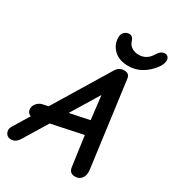

<svg xmlns="http://www.w3.org/2000/svg" viewBox="-245 -1008 1027 1134"><g transform="rotate(30 269.0 -441.0)"><path d="M390 -716Q327 -716 291.5 -750.5Q256 -785 256 -834Q256 -857 270 -870.5Q284 -884 303 -884Q327 -884 336 -853Q344 -828 365 -816Q386 -804 410 -804Q465 -804 495 -855Q515 -889 543 -889Q556 -889 564 -880Q572 -871 572 -858Q572 -817 516.5 -766.5Q461 -716 390 -716ZM445 7Q406 7 401 -33L373 -235L159 -190L59 -26Q39 6 7 6Q-19 6 -29.5 -16Q-40 -38 -26 -61L41 -171L37 -173Q15 -183 15 -208Q15 -229 29.5 -245.5Q44 -262 65 -267L103 -275L331 -651Q350 -682 385 -682Q420 -682 424 -649L501 -70Q505 -35 489 -14Q473 7 445 7ZM225 -300 359 -328 340 -489Z"/></g></svg>

Font: Comic Neue
Style: Bold Italic
Weight: 700
Italic angle: -12°
Designer: Craig Rozynski
Foundry: Craig Rozynski
Version: Version 2.003